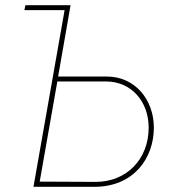

<svg xmlns="http://www.w3.org/2000/svg" viewBox="-20 -720 664 740"><path d="M74 -681H229L109 0H344C495 0 573 -110 573 -228C573 -335 501 -425 392 -425H204L252 -700H78ZM133 -20 201 -406H389C486 -406 553 -329 553 -228C553 -106 467 -18 347 -19Z"/></svg>

Font: Fixel Text 20240404 Thin
Style: Italic
Weight: 100
Width: 4
Italic angle: -10°
Designer: AlfaBravo + MacPaw
Foundry: Kyrylo Tkachov, Marchela Mozhyna, Serhii Makarenko, Maria Weinstein, Zakhar Kryvoshyya
Version: Version 1.211;Glyphs 3.2 (3225)